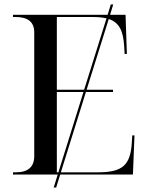

<svg xmlns="http://www.w3.org/2000/svg" viewBox="-20 -780 663 858"><path d="M38 0H238L220 58H231L249 0H574L581 -175H571L569 -142C563 -42 527 -10 419 -10H252L364 -369H485V-379H367L466 -695C512 -680 531 -643 535 -572L537 -539H547L541 -714H472L486 -760H475L461 -714H38V-704H51C105 -704 133 -681 133 -636V-82C133 -34 105 -10 51 -10H38ZM234 -379V-704H394C418 -704 439 -702 456 -698L356 -379ZM234 -10V-369H353L241 -10Z"/></svg>

Font: Noto Serif Display
Style: Regular
Weight: 400
Designer: Monotype Design Team
Foundry: Monotype Imaging Inc.
Version: Version 2.009